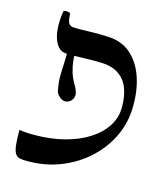

<svg xmlns="http://www.w3.org/2000/svg" viewBox="-102 -731 717 822"><g transform="rotate(15 257.0 -319.5)"><path d="M172 -505Q172 -458 178 -429.5Q184 -401 192 -383.5Q200 -366 208.5 -352Q217 -338 221 -320Q223 -303 212 -290Q201 -277 184 -277Q177 -277 168 -282Q159 -287 151.5 -296.5Q144 -306 143 -317Q137 -348 137 -371.5Q137 -395 138.5 -421Q140 -447 140 -483ZM96 12Q75 12 62 9.5Q49 7 41.5 -4.5Q34 -16 31 -40.5Q28 -65 28 -108Q42 -107 53 -105.5Q64 -104 93 -104Q167 -104 228 -120Q289 -136 333.5 -164.5Q378 -193 402.5 -231.5Q427 -270 427 -316Q427 -366 412.5 -401.5Q398 -437 367 -457Q336 -477 284 -477Q256 -478 216 -476.5Q176 -475 137 -476Q115 -477 101.5 -492Q88 -507 81 -531Q74 -555 73.5 -585Q73 -615 78 -646Q79 -650 86.5 -651Q94 -652 101.5 -650Q109 -648 109 -642Q110 -617 115.5 -605.5Q121 -594 137 -592Q173 -591 209 -592.5Q245 -594 288 -592Q352 -590 392.5 -554.5Q433 -519 453 -461Q473 -403 472 -332Q472 -263 443.5 -201Q415 -139 363.5 -91Q312 -43 244 -15.5Q176 12 96 12Z"/></g></svg>

Font: Noto Rashi Hebrew
Style: Regular
Weight: 400
Version: Version 1.006